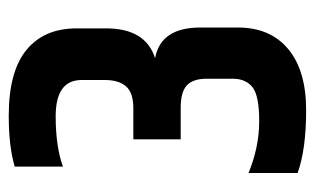

<svg xmlns="http://www.w3.org/2000/svg" viewBox="-164 -568 737 450"><g transform="rotate(-90 205.0 -342.5)"><path d="M159 -691Q263 -691 313.5 -649.5Q364 -608 364 -532V-463Q364 -370 294 -348Q366 -335 366 -242V-154Q366 -78 315.5 -36Q265 6 172.5 6Q80 6 25 -14V-129Q86 -104 146.5 -104Q207 -104 226.5 -120Q246 -136 246 -166V-227Q246 -259 230.5 -273.5Q215 -288 178 -288H104V-399H177Q213 -399 228 -416Q243 -433 243 -466V-520Q243 -581 158 -581Q87 -581 40 -564V-677Q87 -691 159 -691Z"/></g></svg>

Font: Khand SemiBold
Style: Regular
Weight: 600
Designer: Devanagari: Sanchit Sawaria, Jyotish Sonowal; Latin: Satya Rajpurohit
Foundry: Indian Type Foundry
Version: Version 1.101;PS 1.0;hotconv 1.0.78;makeotf.lib2.5.61930; tt